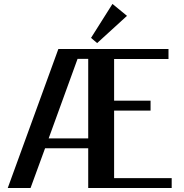

<svg xmlns="http://www.w3.org/2000/svg" viewBox="-20 -947 925 967"><path d="M19 0ZM424.3 -250V-650.4H370.6L225.1 -250ZM424.3 -200.2H207L133.8 0H19L273.9 -700.2H828.6V-649.9H554.7V-439.9H738.3V-390.1H554.7V-49.8H844.7V0H424.3ZM546.4 -927.2 619.6 -867.2 469.2 -730 438.5 -756.3Z"/></svg>

Font: Pfennig
Style: Bold
Weight: 700
Version: Version 20120410 ; ttfautohint (v0.8)